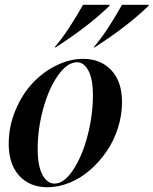

<svg xmlns="http://www.w3.org/2000/svg" viewBox="-20 -764 636 796"><path d="M485.8 -340.8Q485.8 -286.1 468.8 -232.7Q451.7 -179.2 421.4 -135.5Q391.1 -91.8 352.5 -58.3Q314 -24.9 268.1 -6.3Q222.2 12.2 176.8 12.2Q103 12.2 59.6 -35.6Q16.1 -83.5 16.1 -168Q16.1 -237.8 42.7 -303.5Q69.3 -369.1 112.3 -416.3Q155.3 -463.4 211.7 -491.7Q268.1 -520 325.2 -520Q397 -520 441.4 -473.1Q485.8 -426.3 485.8 -340.8ZM136.2 -147Q136.2 -76.2 155.8 -39.6Q175.3 -2.9 206.1 -2.9Q245.6 -2.9 283.2 -59.6Q320.8 -116.2 343 -201.4Q365.2 -286.6 365.2 -369.1Q365.2 -437 346.4 -471.4Q327.6 -505.9 299.8 -505.9Q258.8 -505.9 220.5 -451.4Q182.1 -397 159.2 -313.5Q136.2 -230 136.2 -147ZM206.1 -567.9Q231.9 -596.7 264.9 -646.5Q297.9 -696.3 324.2 -744.1H434.1V-740.2Q348.1 -655.8 210.9 -567.9ZM368.2 -567.9Q420.4 -627.4 485.8 -744.1H596.2V-740.2Q513.7 -659.2 373 -567.9Z"/></svg>

Font: Nyght Serif Medium Italic
Style: Regular
Weight: 500
Italic angle: -16°
Designer: Maksym Kobuzan
Version: Version 0.410;Glyphs 3.1.2 (3151)